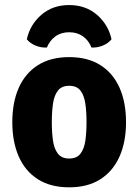

<svg xmlns="http://www.w3.org/2000/svg" viewBox="-20 -746 562 780"><path d="M492 -249.5Q492 -169.5 465.5 -110Q439 -50.5 387.8 -17.8Q336.5 15 261 15Q185 15 133.5 -18Q82 -51 56 -110.5Q30 -170 30 -249.5Q30 -330 56.2 -389.2Q82.5 -448.5 134 -481.2Q185.5 -514 261 -514Q337 -514 388.5 -481Q440 -448 466 -388.8Q492 -329.5 492 -249.5ZM190.5 -249.5Q190.5 -208.5 195.2 -175Q200 -141.5 215.2 -121.8Q230.5 -102 261 -102Q292 -102 307 -121.8Q322 -141.5 326.8 -175Q331.5 -208.5 331.5 -249.5Q331.5 -291 326.8 -324.5Q322 -358 307 -377.8Q292 -397.5 261 -397.5Q230.5 -397.5 215.2 -377.8Q200 -358 195.2 -324.5Q190.5 -291 190.5 -249.5ZM433 -586.5Q420 -570 397.5 -560.8Q375 -551.5 351.5 -553Q340.5 -581.5 317.2 -598.2Q294 -615 261 -615Q228 -615 205 -598.2Q182 -581.5 170.5 -553Q147 -551.5 124.5 -560.8Q102 -570 89 -586.5Q102 -646 148 -685.8Q194 -725.5 261 -725.5Q328 -725.5 374 -685.8Q420 -646 433 -586.5Z"/></svg>

Font: Signika
Style: Bold
Weight: 700
Designer: Anna Giedry
Foundry: Anna Giedry
Version: Version 2.001